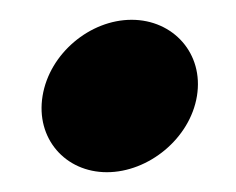

<svg xmlns="http://www.w3.org/2000/svg" viewBox="-20 -113 238 194"><path d="M23 -16C16 27 46 61 88 61C130 61 172 27 179 -16C186 -59 155 -93 113 -93C71 -93 30 -59 23 -16Z"/></svg>

Font: Charger Sport
Style: UltNrwObl
Weight: 1000
Designer: Jasper
Foundry: Cannot Into Space Fonts
Version: Version 1.1